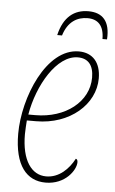

<svg xmlns="http://www.w3.org/2000/svg" viewBox="-53 -753 480 799"><g transform="rotate(5 187.5 -353.0)"><path d="M163 -606H183C201 -665 240 -687 283 -687C326 -687 352 -662 352 -606H371C376 -682 343 -716 284 -716C225 -716 181 -683 163 -606ZM168 10C250 10 293 -53 293 -86C293 -94 290 -99 285 -100C262 -56 222 -16 168 -16C107 -16 65 -74 65 -183C65 -198 67 -227 68 -241H106C248 -241 351 -333 351 -441C351 -507 317 -546 259 -546C123 -546 37 -334 37 -183C37 -50 89 10 168 10ZM101 -266H72C93 -390 169 -521 257 -521C299 -521 323 -495 323 -442C323 -341 227 -266 101 -266Z"/></g></svg>

Font: Noto Serif Condensed Thin
Style: Italic
Weight: 100
Width: 3
Italic angle: -12°
Designer: Monotype Design Team
Foundry: Monotype Imaging Inc.
Version: Version 2.013